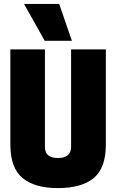

<svg xmlns="http://www.w3.org/2000/svg" viewBox="-20 -953 595 983"><path d="M33 -214V-700H210V-202Q210 -170 228 -157Q246 -144 277 -144Q309 -144 326.5 -158Q344 -172 344 -202V-700H522V-214Q522 -93 460 -41.5Q398 10 276 10Q158 10 95.5 -41.5Q33 -93 33 -214ZM209 -744 103 -933H283L348 -744Z"/></svg>

Font: Georama SemiCondensed ExtraBold
Style: Regular
Weight: 800
Width: 4
Designer: Jean-Baptiste Levee
Foundry: Production Type
Version: Version 1.000